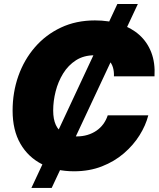

<svg xmlns="http://www.w3.org/2000/svg" viewBox="-20 -839 787 952"><path d="M135.7 92.8 562 -819.3H663.6L236.3 92.8ZM347.2 10.3Q257.3 10.3 188.5 -24.7Q119.6 -59.6 81.1 -126.5Q42.5 -193.4 42.5 -290.5Q42.5 -381.3 71 -462.2Q99.6 -543 153.3 -605Q207 -667 282.2 -702.4Q357.4 -737.8 450.7 -737.8Q519 -737.8 575.2 -719.5Q631.3 -701.2 670.9 -665.8Q710.4 -630.4 730.2 -578.9Q750 -527.3 746.1 -460.4H544.9Q545.9 -484.4 540.3 -503.7Q534.7 -522.9 522.5 -536.6Q510.3 -550.3 491.7 -557.6Q473.1 -564.9 447.8 -564.9Q395.5 -564.9 356.9 -540.3Q318.4 -515.6 293.2 -474.9Q268.1 -434.1 255.9 -386Q243.7 -337.9 243.7 -291Q243.7 -248 256.8 -219.5Q270 -190.9 296.1 -176.8Q322.3 -162.6 360.4 -162.6Q388.7 -162.6 413.3 -169.9Q438 -177.2 458 -190.9Q478 -204.6 492.2 -223.9Q506.3 -243.2 514.2 -267.1H715.3Q702.6 -217.3 672.1 -168.5Q641.6 -119.6 594.7 -79.1Q547.9 -38.6 485.6 -14.2Q423.3 10.3 347.2 10.3Z"/></svg>

Font: Inter 17pt Black
Style: Italic
Weight: 900
Italic angle: -9.3988°
Version: Version 4.001;git-66647c0bb